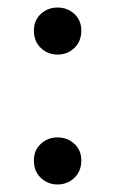

<svg xmlns="http://www.w3.org/2000/svg" viewBox="-20 -480 306 510"><path d="M133 10Q107 10 88.5 -7.5Q70 -25 70 -54Q70 -81 88.5 -98Q107 -115 133 -115Q159 -115 177.5 -98Q196 -81 196 -54Q196 -25 177.5 -7.5Q159 10 133 10ZM133 -335Q107 -335 88.5 -352.5Q70 -370 70 -399Q70 -426 88.5 -443Q107 -460 133 -460Q159 -460 177.5 -443Q196 -426 196 -399Q196 -370 177.5 -352.5Q159 -335 133 -335Z"/></svg>

Font: Hedvig Letters Serif 14pt
Style: Regular
Weight: 400
Designer: Alexander Örn & Tor Weibull
Foundry: Kanon Foundry
Version: Version 1.000; ttfautohint (v1.8.4.7-5d5b)